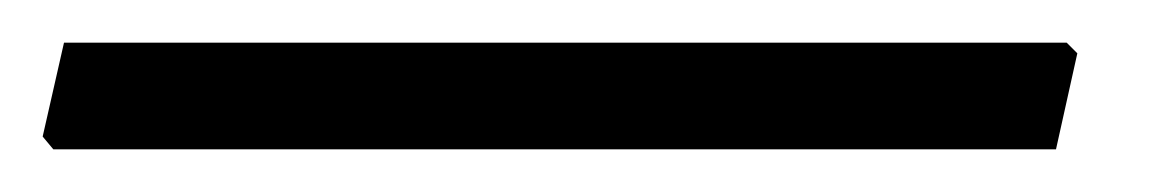

<svg xmlns="http://www.w3.org/2000/svg" viewBox="-79 68 550 90"><path d="M421 88 426 93 416 138H-54L-59 132L-49 88Z"/></svg>

Font: Alegreya Sans
Style: Italic
Weight: 400
Italic angle: -7°
Designer: Juan Pablo del Peral
Foundry: Huerta Tipografica
Version: Version 2.007